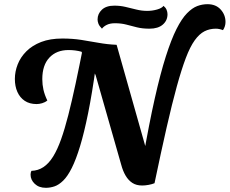

<svg xmlns="http://www.w3.org/2000/svg" viewBox="-20 -874 1097 917"><path d="M718 1 663 -116Q692 -283 719 -403Q746 -523 772 -604.5Q798 -686 823 -735.5Q848 -785 873 -810.5Q898 -836 922 -845Q946 -854 971 -854Q1011 -854 1034 -828.5Q1057 -803 1057 -769Q1057 -748 1045 -730Q1027 -737 1011 -737Q981 -737 956.5 -724.5Q932 -712 910 -681.5Q888 -651 867.5 -597Q847 -543 824.5 -461.5Q802 -380 776 -266Q750 -152 718 1ZM199 23Q166 23 146 4Q126 -15 126 -40Q126 -50 130 -58Q162 -59 187.5 -76Q213 -93 233.5 -126Q254 -159 271.5 -208Q289 -257 306 -323.5Q323 -390 341 -474Q359 -558 379 -660L438 -558Q420 -428 401 -334Q382 -240 362.5 -176Q343 -112 323 -72Q303 -32 282 -11.5Q261 9 240.5 16Q220 23 199 23ZM155 -377Q121 -377 98 -392.5Q75 -408 63 -435Q51 -462 51 -497Q51 -532 64.5 -566.5Q78 -601 106 -629Q134 -657 176.5 -673.5Q219 -690 278 -690Q326 -690 368 -683.5Q410 -677 451 -669.5Q492 -662 537 -660L469 -592L374 -618L369 -627Q340 -635 307 -635Q250 -635 216 -599Q182 -563 182 -496Q182 -470 187.5 -445.5Q193 -421 206 -394Q195 -385 181 -381Q167 -377 155 -377ZM659 12Q631 12 612 -0.5Q593 -13 580 -35Q567 -57 559 -87L437 -514L372 -660H537L679 -158L718 1Q706 6 689.5 9Q673 12 659 12ZM694 -737Q660 -737 634 -743.5Q608 -750 583.5 -756.5Q559 -763 529 -763Q506 -763 490.5 -755.5Q475 -748 467 -737Q454 -750 450 -761Q446 -772 446 -781Q446 -808 466.5 -827.5Q487 -847 526 -847Q554 -847 579.5 -841Q605 -835 631 -828.5Q657 -822 683 -822Q707 -822 730 -828.5Q753 -835 761 -846Q771 -838 775.5 -827.5Q780 -817 780 -806Q780 -776 757.5 -756.5Q735 -737 694 -737Z"/></svg>

Font: Sansita Swashed Light Medium
Style: Regular
Weight: 500
Version: Version 1.003